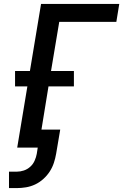

<svg xmlns="http://www.w3.org/2000/svg" viewBox="-20 -755 640 982"><path d="M26 207V123H66Q84 123 102 117Q120 111 134.5 98Q149 85 157 67Q165 49 168 32L173 0H68L120 -313H57V-392H133L190 -735H590L575 -643H283L241 -392H358V-313H228L192 -92H288L267 32Q263 55 255.5 78Q248 101 234.5 122Q221 143 201.5 160.5Q182 178 159.5 188.5Q137 199 113 203Q89 207 66 207Z"/></svg>

Font: Iosevka SS04 SmBd Ex Obl
Style: Regular
Weight: 600
Width: 7
Italic angle: -9°
Monospace: yes
Designer: Belleve Invis
Foundry: Belleve Invis
Version: Version 19.0.0; ttfautohint (v1.8.4)